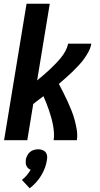

<svg xmlns="http://www.w3.org/2000/svg" viewBox="-20 -755 540 1034"><path d="M2 0 123 -735H248L180 -322Q197 -336 214 -350.5Q231 -365 247 -380Q263 -395 278.5 -411Q294 -427 308 -444Q322 -461 332.5 -480.5Q343 -500 347 -520H472Q468 -498 457 -477Q446 -456 432 -437Q418 -418 401.5 -400.5Q385 -383 368 -366.5Q351 -350 332.5 -334Q314 -318 297 -303Q309 -280 321 -256.5Q333 -233 344 -209Q355 -185 365 -160Q375 -135 382 -109Q389 -83 393.5 -55.5Q398 -28 394 0H269Q272 -21 270.5 -42Q269 -63 265 -83.5Q261 -104 255.5 -123.5Q250 -143 243.5 -162Q237 -181 229.5 -200Q222 -219 214 -237Q200 -227 186.5 -216.5Q173 -206 159 -195L127 0ZM140 259 98 214Q112 203 124 189Q136 175 145 159Q137 156 131.5 151Q126 146 122.5 138.5Q119 131 118.5 122.5Q118 114 119 105Q121 94 126.5 83Q132 72 141 64Q150 56 162.5 52.5Q175 49 186 49Q197 49 207.5 52.5Q218 56 225 64Q232 72 233.5 83Q235 94 233 105Q230 127 222 148.5Q214 170 202 190Q190 210 174 227.5Q158 245 140 259Z"/></svg>

Font: Iosevka Term Curly XBd Obl
Style: Regular
Weight: 800
Italic angle: -9°
Designer: Belleve Invis
Foundry: Belleve Invis
Version: Version 32.3.0